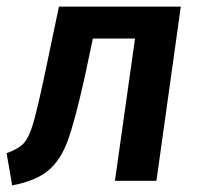

<svg xmlns="http://www.w3.org/2000/svg" viewBox="-23 -549 606 583"><path d="M452 0H326L387 -432H259L234 -314Q205 -184 183.5 -124Q162 -64 124.5 -32Q87 0 14 14L-3 -84Q32 -96 48.5 -113.5Q65 -131 77.5 -173.5Q90 -216 112 -319L156 -529H526Z"/></svg>

Font: FiraGO Medium
Style: Italic
Weight: 500
Italic angle: -8°
Designer: bBox Type GmbH
Foundry: bBox Type GmbH
Version: Version 1.001